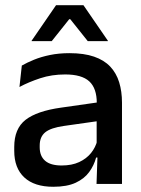

<svg xmlns="http://www.w3.org/2000/svg" viewBox="-20 -704 541 735"><path d="M447 0H349.5L353.5 -116L350 -131V-285L350.5 -309.5Q350.5 -366 321.8 -392.5Q293 -419 229.5 -419Q178 -419 134 -404.5Q90 -390 54.5 -371L63.5 -453Q83.5 -464.5 110.5 -475.5Q137.5 -486.5 171.5 -493.5Q205.5 -500.5 246 -500.5Q301.5 -500.5 340 -487.2Q378.5 -474 402 -449Q425.5 -424 436.2 -389Q447 -354 447 -311ZM184 11Q111.5 11 73 -24.8Q34.5 -60.5 34.5 -126.5V-141.5Q34.5 -211.5 77.8 -245.2Q121 -279 214 -292L361 -313L366.5 -242L225.5 -222Q175 -215 153.5 -197.8Q132 -180.5 132 -147V-140Q132 -106.5 152.8 -88.5Q173.5 -70.5 216 -70.5Q255 -70.5 283 -83.5Q311 -96.5 328.5 -118.2Q346 -140 352.5 -166.5L366 -101H348Q340 -71 321.5 -45.5Q303 -20 269.8 -4.5Q236.5 11 184 11ZM101 -548 194.5 -684H299.5L393 -548V-546.5H316L249 -630.5H245L178 -546.5H101Z"/></svg>

Font: Anek Malayalam Medium Medium
Style: Regular
Weight: 500
Version: Version 1.003